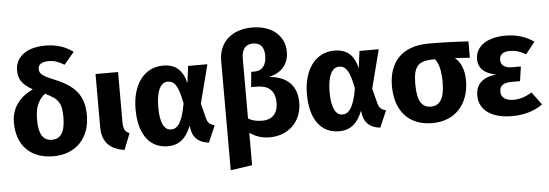

<svg xmlns="http://www.w3.org/2000/svg" viewBox="-60 -1015 4143 1450"><g transform="rotate(-5 2011.5 -290.0)"><path d="M365 -559C270 -598 257 -615 257 -649C257 -678 279 -701 336 -701C381 -701 416 -687 454 -663L531 -754C483 -791 415 -820 324 -820C163 -820 93 -742 93 -652C93 -594 111 -548 199 -499C93 -449 35 -369 35 -260C35 -86 140 18 311 18C482 18 589 -96 589 -268C589 -422 517 -498 365 -559ZM311 -107C242 -107 211 -159 211 -267C211 -352 229 -409 287 -458C391 -410 411 -373 411 -269C411 -158 377 -107 311 -107Z M852 -573H681V-172C681 -54 741 -1 849 18L898 -105C864 -121 852 -141 852 -193Z M1195 -592C1045 -592 959 -462 959 -282C959 -85 1045 18 1178 18C1266 18 1319 -31 1355 -122L1362 -83C1377 -21 1422 10 1489 18L1544 -109C1512 -116 1492 -131 1483 -167L1454 -281L1529 -573H1383L1366 -443C1345 -540 1290 -592 1195 -592ZM1218 -468C1271 -468 1299 -427 1324 -294C1298 -144 1260 -106 1213 -106C1167 -106 1131 -153 1131 -282C1131 -409 1167 -468 1218 -468Z M1985 -437C2081 -459 2135 -521 2135 -616C2135 -734 2041 -820 1889 -820C1740 -820 1635 -735 1635 -590V240L1799 216V-30C1841 0 1890 18 1951 18C2091 18 2195 -79 2195 -224C2195 -389 2077 -429 1985 -437ZM1907 -112C1860 -112 1827 -121 1799 -138V-591C1799 -664 1830 -699 1885 -699C1937 -699 1970 -669 1970 -600C1970 -524 1934 -487 1880 -487H1854L1843 -372H1885C1966 -372 2024 -338 2024 -238C2024 -150 1973 -112 1907 -112Z M2494 -592C2344 -592 2258 -462 2258 -282C2258 -85 2344 18 2477 18C2565 18 2618 -31 2654 -122L2661 -83C2676 -21 2721 10 2788 18L2843 -109C2811 -116 2791 -131 2782 -167L2753 -281L2828 -573H2682L2665 -443C2644 -540 2589 -592 2494 -592ZM2517 -468C2570 -468 2598 -427 2623 -294C2597 -144 2559 -106 2512 -106C2466 -106 2430 -153 2430 -282C2430 -409 2466 -468 2517 -468Z M3508 -573C3416 -579 3310 -583 3208 -583C3000 -583 2903 -465 2903 -287C2903 -94 3009 18 3183 18C3358 18 3464 -103 3464 -280C3464 -364 3438 -420 3395 -457L3508 -449ZM3183 -107C3114 -107 3080 -160 3080 -286C3080 -428 3120 -461 3243 -461H3244C3269 -432 3287 -380 3287 -280C3287 -162 3252 -107 3183 -107Z M3789 -592C3653 -592 3561 -532 3561 -434C3561 -367 3603 -323 3693 -306C3592 -294 3539 -246 3539 -159C3539 -42 3644 18 3787 18C3883 18 3963 -8 4020 -51L3949 -147C3898 -117 3858 -104 3810 -104C3747 -104 3715 -131 3715 -173C3715 -216 3740 -240 3806 -240H3870L3886 -350H3814C3761 -350 3734 -376 3734 -414C3734 -453 3764 -474 3811 -474C3858 -474 3894 -461 3934 -438L4004 -527C3943 -571 3873 -592 3789 -592Z"/></g></svg>

Font: Glow Sans SC Normal ExtraBold
Style: Regular
Weight: 800
Designer: Ryoko NISHIZUKA (kana, bopomofo & ideographs); Paul D. Hunt (Latin, Greek & Cyrillic); Sandoll Communications, Soo-young
Version: Version 0.93